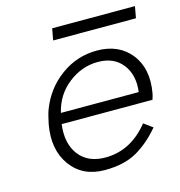

<svg xmlns="http://www.w3.org/2000/svg" viewBox="-95 -690 735 784"><g transform="rotate(-15 272.5 -297.5)"><path d="M469 -262Q478 -333 442.5 -378.5Q407 -424 339 -424Q271 -424 214 -379.5Q157 -335 140 -262ZM131 -217Q121 -136 158.5 -87.5Q196 -39 269 -39Q377 -39 453 -134L490 -107Q444 -52 390 -21Q336 10 254 10Q160 10 110.5 -58.5Q61 -127 80 -231Q88 -271 96 -291Q127 -371 195 -420.5Q263 -470 347 -470Q440 -470 490 -406.5Q540 -343 522 -242Q521 -237 518.5 -228Q516 -219 515 -217ZM186 -556 195 -605H545L536 -556Z"/></g></svg>

Font: Renner* Light
Style: Light Italic
Weight: 300
Italic angle: -10°
Version: Version 003.000 ; ttfautohint (v0.97) -l 8 -r 50 -G 200 -x 1